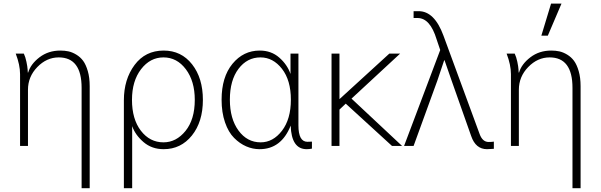

<svg xmlns="http://www.w3.org/2000/svg" viewBox="-20 -792 3264 1042"><path d="M65.4 -501H109.4Q118.2 -482.4 123.5 -456.5Q128.9 -430.7 129.9 -415L130.9 -398.4H132.8Q146.5 -444.3 194.3 -481Q242.2 -517.6 307.6 -517.6Q331.1 -517.6 351.6 -513.2Q372.1 -508.8 394 -495.6Q416 -482.4 431.2 -461.9Q446.3 -441.4 456.5 -406.2Q466.8 -371.1 466.8 -324.2V229.5H422.9V-315.4Q422.9 -480.5 298.8 -480.5Q233.4 -480.5 182.6 -428.2Q131.8 -376 131.8 -304.7V0H88.9V-389.6Q88.9 -439.5 65.4 -501Z M867.2 -19.5Q936.5 -19.5 986.8 -81.5Q1037.1 -143.6 1037.1 -250Q1037.1 -351.6 988.8 -416Q940.4 -480.5 867.2 -480.5Q794.9 -480.5 745.6 -416.5Q696.3 -352.5 696.3 -250Q696.3 -145.5 744.6 -82.5Q793 -19.5 867.2 -19.5ZM652.3 229.5V-248Q652.3 -361.3 710.4 -439.5Q768.6 -517.6 868.2 -517.6Q963.9 -517.6 1022.5 -442.9Q1081.1 -368.2 1081.1 -250Q1081.1 -130.9 1021.5 -56.6Q961.9 17.6 868.2 17.6Q803.7 17.6 758.8 -21Q713.9 -59.6 697.3 -107.4V229.5Z M1182.6 -251Q1182.6 -374 1241.7 -445.8Q1300.8 -517.6 1389.6 -517.6Q1452.1 -517.6 1495.6 -479.5Q1539.1 -441.4 1556.6 -390.6V-501H1599.6V-111.3Q1599.6 -22.5 1648.4 -22.5Q1667 -22.5 1672.9 -23.4V14.6Q1658.2 17.6 1644.5 17.6Q1561.5 17.6 1557.6 -110.4Q1506.8 17.6 1388.7 17.6Q1351.6 17.6 1316.4 2.4Q1281.2 -12.7 1250.5 -43.5Q1219.7 -74.2 1201.2 -127.9Q1182.6 -181.6 1182.6 -251ZM1227.5 -251Q1227.5 -147.5 1274.4 -83.5Q1321.3 -19.5 1394.5 -19.5Q1461.9 -19.5 1510.3 -82.5Q1558.6 -145.5 1558.6 -251Q1558.6 -356.4 1510.3 -418.5Q1461.9 -480.5 1393.6 -480.5Q1321.3 -480.5 1274.4 -418.5Q1227.5 -356.4 1227.5 -251Z M1779.3 0V-501H1822.3V-253.9L2092.8 -501H2151.4L1887.7 -256.8L2162.1 0H2107.4L1856.4 -229.5L1822.3 -197.3V0Z M2172.9 0 2369.1 -520.5 2349.6 -578.1Q2314.5 -694.3 2246.1 -694.3H2224.6V-731.4H2252Q2337.9 -731.4 2386.7 -598.6L2583 -64.5Q2598.6 -21.5 2631.8 -21.5Q2650.4 -21.5 2660.2 -23.4V15.6Q2632.8 17.6 2623 17.6Q2561.5 17.6 2537.1 -53.7L2431.6 -352.5Q2426.8 -367.2 2413.1 -405.8Q2399.4 -444.3 2392.6 -464.8H2390.6Q2357.4 -365.2 2353.5 -354.5L2224.6 0Z M2729.5 -501H2773.4Q2782.2 -482.4 2787.6 -456.5Q2793 -430.7 2793.9 -415L2794.9 -398.4H2796.9Q2810.5 -444.3 2858.4 -481Q2906.2 -517.6 2971.7 -517.6Q2995.1 -517.6 3015.6 -513.2Q3036.1 -508.8 3058.1 -495.6Q3080.1 -482.4 3095.2 -461.9Q3110.4 -441.4 3120.6 -406.2Q3130.9 -371.1 3130.9 -324.2V229.5H3086.9V-315.4Q3086.9 -480.5 2962.9 -480.5Q2897.5 -480.5 2846.7 -428.2Q2795.9 -376 2795.9 -304.7V0H2752.9V-389.6Q2752.9 -439.5 2729.5 -501ZM2918 -598.6 2970.7 -772.5H3027.3L2953.1 -598.6Z"/></svg>

Font: Gothic A1 ExtraLight
Style: Regular
Weight: 275
Designer: HanYang I&C Co.,Ltd.
Foundry: HanYang I&C Co.,Ltd.
Version: Version 2.50